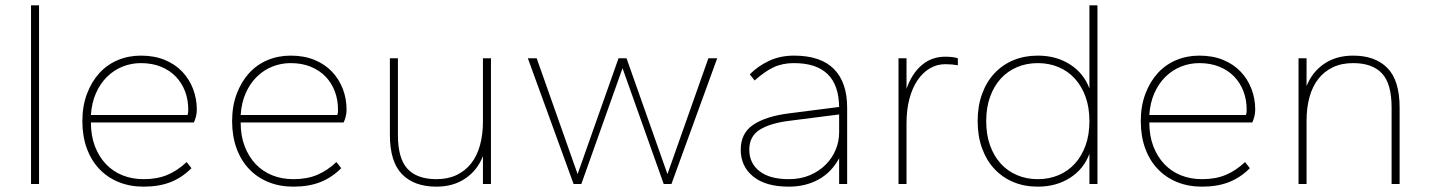

<svg xmlns="http://www.w3.org/2000/svg" viewBox="-20 -688 5350 718"><path d="M96 0V-668H126V0Z M517 10Q466 10 424 -7Q382 -24 351.5 -56Q321 -88 304.5 -133.5Q288 -179 288 -235Q288 -291 305 -336.5Q322 -382 351 -414Q380 -446 420 -463Q460 -480 507 -480Q557 -480 596 -464Q635 -448 661.5 -420Q688 -392 702 -355.5Q716 -319 716 -278Q716 -264 712.5 -251Q709 -238 705 -230H320Q320 -180 335 -141Q350 -102 376 -74.5Q402 -47 438 -32.5Q474 -18 517 -18Q568 -18 606 -34Q644 -50 678 -82L696 -59Q661 -24 618 -7Q575 10 517 10ZM507 -452Q471 -452 438.5 -439Q406 -426 380.5 -401Q355 -376 339 -340Q323 -304 320 -258H681Q683 -262 683.5 -267.5Q684 -273 684 -278Q684 -315 672 -346.5Q660 -378 637.5 -401.5Q615 -425 582 -438.5Q549 -452 507 -452Z M1077 10Q1026 10 984 -7Q942 -24 911.5 -56Q881 -88 864.5 -133.5Q848 -179 848 -235Q848 -291 865 -336.5Q882 -382 911 -414Q940 -446 980 -463Q1020 -480 1067 -480Q1117 -480 1156 -464Q1195 -448 1221.5 -420Q1248 -392 1262 -355.5Q1276 -319 1276 -278Q1276 -264 1272.5 -251Q1269 -238 1265 -230H880Q880 -180 895 -141Q910 -102 936 -74.5Q962 -47 998 -32.5Q1034 -18 1077 -18Q1128 -18 1166 -34Q1204 -50 1238 -82L1256 -59Q1221 -24 1178 -7Q1135 10 1077 10ZM1067 -452Q1031 -452 998.5 -439Q966 -426 940.5 -401Q915 -376 899 -340Q883 -304 880 -258H1241Q1243 -262 1243.5 -267.5Q1244 -273 1244 -278Q1244 -315 1232 -346.5Q1220 -378 1197.5 -401.5Q1175 -425 1142 -438.5Q1109 -452 1067 -452Z M1612 10Q1529 10 1483.5 -36.5Q1438 -83 1438 -184V-470H1468V-184Q1468 -95 1504 -56.5Q1540 -18 1612 -18Q1655 -18 1687.5 -33.5Q1720 -49 1742 -77Q1764 -105 1775 -145Q1786 -185 1786 -233V-470H1816V0H1786V-104Q1765 -51 1720 -20.5Q1675 10 1612 10Z M2462 0 2308 -433 2154 0H2125L1954 -470H1987L2140 -37L2293 -470H2323L2476 -37L2629 -470H2662L2491 0Z M2930 10Q2843 10 2796.5 -28Q2750 -66 2750 -128Q2750 -190 2797 -221.5Q2844 -253 2930 -264L3118 -288Q3116 -452 2949 -452Q2906 -452 2873 -436.5Q2840 -421 2802 -387L2784 -410Q2813 -440 2855 -460Q2897 -480 2949 -480Q3049 -480 3098.5 -430Q3148 -380 3148 -286V0H3118V-96Q3089 -43 3040.5 -16.5Q2992 10 2930 10ZM2930 -18Q2975 -18 3010 -33.5Q3045 -49 3069 -73.5Q3093 -98 3105.5 -129Q3118 -160 3118 -192V-260L2930 -236Q2859 -227 2820.5 -202.5Q2782 -178 2782 -128Q2782 -78 2820 -48Q2858 -18 2930 -18Z M3340 0V-470H3370V-356Q3390 -413 3427 -444.5Q3464 -476 3515 -476Q3529 -476 3541.5 -474.5Q3554 -473 3562 -470V-444Q3550 -446 3538.5 -447Q3527 -448 3515 -448Q3484 -448 3457.5 -432.5Q3431 -417 3411.5 -388.5Q3392 -360 3381 -319Q3370 -278 3370 -227V0Z M3861 10Q3811 10 3770 -7Q3729 -24 3699 -56Q3669 -88 3652.5 -133.5Q3636 -179 3636 -235Q3636 -291 3652.5 -336.5Q3669 -382 3699 -414Q3729 -446 3770 -463Q3811 -480 3861 -480Q3930 -480 3981.5 -447Q4033 -414 4054 -357V-668H4084V0H4054V-113Q4033 -56 3981.5 -23Q3930 10 3861 10ZM3861 -18Q3903 -18 3938.5 -33Q3974 -48 3999.5 -76Q4025 -104 4039.5 -144Q4054 -184 4054 -235Q4054 -286 4039.5 -326Q4025 -366 3999.5 -394Q3974 -422 3938.5 -437Q3903 -452 3861 -452Q3819 -452 3783.5 -437Q3748 -422 3722.5 -394Q3697 -366 3682.5 -326Q3668 -286 3668 -235Q3668 -184 3682.5 -144Q3697 -104 3722.5 -76Q3748 -48 3783.5 -33Q3819 -18 3861 -18Z M4475 10Q4424 10 4382 -7Q4340 -24 4309.5 -56Q4279 -88 4262.5 -133.5Q4246 -179 4246 -235Q4246 -291 4263 -336.5Q4280 -382 4309 -414Q4338 -446 4378 -463Q4418 -480 4465 -480Q4515 -480 4554 -464Q4593 -448 4619.5 -420Q4646 -392 4660 -355.5Q4674 -319 4674 -278Q4674 -264 4670.5 -251Q4667 -238 4663 -230H4278Q4278 -180 4293 -141Q4308 -102 4334 -74.5Q4360 -47 4396 -32.5Q4432 -18 4475 -18Q4526 -18 4564 -34Q4602 -50 4636 -82L4654 -59Q4619 -24 4576 -7Q4533 10 4475 10ZM4465 -452Q4429 -452 4396.5 -439Q4364 -426 4338.5 -401Q4313 -376 4297 -340Q4281 -304 4278 -258H4639Q4641 -262 4641.5 -267.5Q4642 -273 4642 -278Q4642 -315 4630 -346.5Q4618 -378 4595.5 -401.5Q4573 -425 4540 -438.5Q4507 -452 4465 -452Z M5184 0V-286Q5184 -375 5148 -413.5Q5112 -452 5040 -452Q4997 -452 4964.5 -436.5Q4932 -421 4910 -393Q4888 -365 4877 -325Q4866 -285 4866 -237V0H4836V-470H4866V-366Q4887 -419 4932 -449.5Q4977 -480 5040 -480Q5123 -480 5168.5 -433.5Q5214 -387 5214 -286V0Z"/></svg>

Font: Celebes Thin
Style: Regular
Weight: 250
Designer: Anugrah Pasau
Foundry: Lafontype
Version: Version 1.000; ttfautohint (v1.8.4)